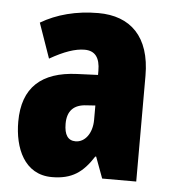

<svg xmlns="http://www.w3.org/2000/svg" viewBox="-46 -605 585 657"><g transform="rotate(5 247.0 -276.5)"><path d="M266 -563C190 -563 123 -545 69 -513L111 -393C160 -421 198 -434 230 -434C266 -434 283 -411 283 -366V-352L211 -349C90 -344 25 -287 25 -169C25 -79 61 10 156 10C225 10 262 -17 298 -73H301L328 0H445V-363C445 -498 376 -563 266 -563ZM253 -245 283 -247V-198C283 -151 258 -119 226 -119C200 -119 187 -138 187 -176C187 -220 209 -243 253 -245Z"/></g></svg>

Font: Noto Sans Lao ExtraCondensed Black
Style: Regular
Weight: 900
Width: 2
Designer: Monotype Design Team
Foundry: Monotype Imaging Inc.
Version: Version 2.003